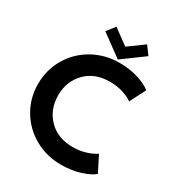

<svg xmlns="http://www.w3.org/2000/svg" viewBox="-199 -975 1037 1117"><g transform="rotate(30 320.0 -416.5)"><path d="M213 -789.5 255.5 -845 358 -770 461.5 -845 502.5 -789.5 358 -683.5ZM385 -111Q432.5 -111 473.8 -124.5Q515 -138 537 -154.5L590.5 -49Q563.5 -25.5 506 -6.8Q448.5 12 377 12Q281 12 200.8 -32.5Q120.5 -77 73.8 -155.5Q27 -234 27 -329Q27 -424.5 73.5 -503.2Q120 -582 200.5 -627Q281 -672 377 -672Q448.5 -672 506 -653.2Q563.5 -634.5 590.5 -611L537 -505.5Q515 -522 473.8 -535.5Q432.5 -549 385 -549Q282.5 -549 222 -486.2Q161.5 -423.5 161.5 -330.5Q161.5 -237 222 -174Q282.5 -111 385 -111Z"/></g></svg>

Font: League Spartan SemiBold
Style: Regular
Weight: 600
Foundry: The League of Moveable Type
Version: Version 2.002